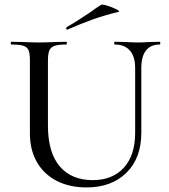

<svg xmlns="http://www.w3.org/2000/svg" viewBox="-20 -808 740 841"><path d="M483 -613Q480 -613 480 -619Q480 -625 483 -625L528 -624Q564 -622 585 -622Q603 -622 637 -624L680 -625Q682 -625 682 -619Q682 -613 680 -613Q640 -613 619.5 -587Q599 -561 599 -510V-227Q599 -115 533.5 -51Q468 13 359 13Q285 13 229 -15.5Q173 -44 142 -97.5Q111 -151 111 -223V-544Q111 -574 105 -588Q99 -602 82.5 -607.5Q66 -613 30 -613Q27 -613 27 -619Q27 -625 30 -625L80 -624Q124 -622 150 -622Q179 -622 221 -624L270 -625Q273 -625 273 -619Q273 -613 270 -613Q235 -613 218.5 -607Q202 -601 196 -586.5Q190 -572 190 -542V-258Q190 -140 241.5 -79.5Q293 -19 386 -19Q473 -19 522.5 -73.5Q572 -128 572 -226V-510Q572 -560 549 -586.5Q526 -613 483 -613ZM275 -678Q271 -678 270 -682.5Q269 -687 272 -689Q302 -706 333.5 -727Q365 -748 375 -754Q399 -772 423 -787Q428 -790 450.5 -783Q473 -776 490.5 -767Q508 -758 499 -756Q437 -741 385.5 -722.5Q334 -704 277 -679Z"/></svg>

Font: Cormorant Unicase Medium
Style: Regular
Weight: 500
Designer: Christian Thalmann (Catharsis Fonts)
Foundry: Catharsis Fonts
Version: Version 4.000